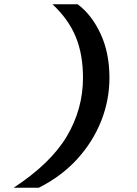

<svg xmlns="http://www.w3.org/2000/svg" viewBox="-20 -770 640 900"><path d="M344 -750Q409 -702 451 -612.5Q493 -523 493 -405Q493 -301 454.5 -203.5Q416 -106 342.5 -25Q269 56 162 110H44Q218 -4 293.5 -131.5Q369 -259 369 -406Q369 -515 335 -597.5Q301 -680 226 -750Z"/></svg>

Font: Geist Mono SemiBold
Style: Italic
Weight: 600
Italic angle: -12°
Monospace: yes
Designer: Basement.studio, Andrés Briganti, Mateo Zaragoza
Foundry: Basement.studio, Vercel, Andrés Briganti, Guido Ferreyra, Mateo Zaragoza
Version: Version 1.500; ttfautohint (v1.8.4.7-5d5b)